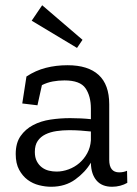

<svg xmlns="http://www.w3.org/2000/svg" viewBox="-20 -703 523 733"><path d="M81 -411Q116 -434 155 -444Q194 -454 238 -454Q316 -454 356.5 -417Q397 -380 397 -305V-93Q397 -45 435 -45Q451 -45 465 -51L466 -5Q454 2 439 6Q424 10 408 10Q369 10 348.5 -14Q328 -38 327 -80V-82Q306 -46 267.5 -18Q229 10 175 10Q153 10 129 4Q105 -2 85.5 -16.5Q66 -31 53 -55Q40 -79 40 -115Q40 -157 58.5 -183.5Q77 -210 106.5 -225.5Q136 -241 173 -246.5Q210 -252 248 -252Q268 -252 288.5 -251Q309 -250 327 -248V-288Q327 -336 306.5 -366Q286 -396 226 -396Q203 -396 181.5 -392Q160 -388 140 -378L123 -301L65 -308ZM327 -201Q308 -203 287.5 -204.5Q267 -206 244 -206Q219 -206 195.5 -202.5Q172 -199 153.5 -190Q135 -181 124 -165Q113 -149 113 -123Q113 -102 120.5 -87.5Q128 -73 140 -64Q152 -55 166.5 -51.5Q181 -48 196 -48Q219 -48 242 -56.5Q265 -65 283 -80.5Q301 -96 313 -118Q325 -140 327 -167ZM274 -520 101 -624 141 -683 295 -551Z"/></svg>

Font: Zilla Slab Regular
Style: Regular
Weight: 400
Designer: Typotheque.com
Foundry: Typotheque type foundry
Version: Version 1.0; 2017